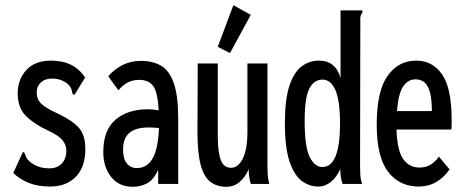

<svg xmlns="http://www.w3.org/2000/svg" viewBox="-20 -707 1790 738"><path d="M172 10Q125 10 90.5 -4Q56 -18 31 -42L64 -114L68 -123L74 -120Q77 -112 80 -104Q83 -96 95 -85Q110 -73 128 -66.5Q146 -60 170 -60Q200 -60 217.5 -78.5Q235 -97 235 -127Q235 -151 219.5 -169Q204 -187 165 -205Q113 -229 80.5 -260.5Q48 -292 48 -348Q48 -401 81 -437.5Q114 -474 176 -474Q265 -474 307 -409L271 -350L266 -342L259 -346Q257 -354 255 -362.5Q253 -371 242 -383Q229 -394 213.5 -399.5Q198 -405 181 -405Q153 -405 137 -390Q121 -375 121 -352Q121 -326 138 -309Q155 -292 201 -271Q258 -244 283 -216Q308 -188 308 -134Q308 -65 271.5 -27.5Q235 10 172 10Z M491 11Q437 11 407 -27Q377 -65 377 -123Q377 -207 424 -247Q471 -287 549 -287Q566 -287 590 -283Q586 -354 568.5 -377Q551 -400 515 -400Q492 -400 473 -391Q454 -382 435 -360L396 -414Q421 -442 452 -457.5Q483 -473 522 -473Q567 -473 599 -454.5Q631 -436 648 -387.5Q665 -339 665 -250V0H588V-55Q571 -16 545.5 -2.5Q520 11 491 11ZM453 -131Q453 -97 467.5 -79Q482 -61 506 -61Q545 -61 566.5 -98Q588 -135 591 -215Q571 -217 551 -217Q502 -217 477.5 -196.5Q453 -176 453 -131Z M850 11Q815 11 790 -7Q765 -25 752 -71Q739 -117 739 -199L740 -463H817V-194Q817 -138 823.5 -109.5Q830 -81 841.5 -71.5Q853 -62 868 -62Q895 -62 913 -97Q931 -132 931 -201V-463H1008V-72Q1008 -53 1009 -35.5Q1010 -18 1015 0H944Q936 -25 936 -57Q923 -26 901 -7.5Q879 11 850 11ZM864 -503 817 -527 877 -687 944 -650Z M1204 10Q1169 10 1140 -11.5Q1111 -33 1093 -86Q1075 -139 1075 -233Q1075 -325 1092.5 -377.5Q1110 -430 1139.5 -452Q1169 -474 1206 -474Q1270 -474 1289 -407V-667H1373V-659Q1368 -653 1366 -645.5Q1364 -638 1365 -622L1364 -69Q1364 -51 1365 -34Q1366 -17 1372 0H1297Q1288 -24 1288 -57Q1274 -26 1252 -8Q1230 10 1204 10ZM1219 -65Q1287 -65 1287 -232Q1287 -319 1269.5 -360Q1252 -401 1220 -401Q1186 -401 1168.5 -365.5Q1151 -330 1151 -242Q1151 -142 1170.5 -103.5Q1190 -65 1219 -65Z M1589 10Q1515 10 1471.5 -47Q1428 -104 1428 -228Q1428 -356 1469.5 -415Q1511 -474 1580 -474Q1642 -474 1679 -421.5Q1716 -369 1716 -245Q1716 -235 1716 -226.5Q1716 -218 1715 -209H1504Q1507 -126 1530.5 -94.5Q1554 -63 1592 -63Q1617 -63 1635 -74Q1653 -85 1667 -105L1708 -56Q1687 -25 1657 -7.5Q1627 10 1589 10ZM1506 -280H1640Q1640 -343 1625 -372.5Q1610 -402 1577 -402Q1548 -402 1529.5 -374.5Q1511 -347 1506 -280Z"/></svg>

Font: Inconsolata ExtraCondensed SemiBold
Style: Regular
Weight: 600
Width: 2
Monospace: yes
Designer: Raph Levien, Cyreal, Brenton Simpson
Foundry: Raph Levien, Cyreal, Google
Version: Version 3.001; ttfautohint (v1.8.2.53-6de2)